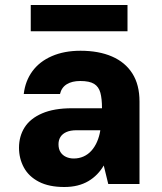

<svg xmlns="http://www.w3.org/2000/svg" viewBox="-20 -736 647 768"><path d="M237 12Q176 12 135.5 -9Q95 -30 75.5 -66Q56 -102 56 -145Q56 -191 78.5 -226.5Q101 -262 148.5 -282.5Q196 -303 268 -303H388Q388 -341 381.5 -365Q375 -389 356.5 -400.5Q338 -412 301 -412Q268 -412 247 -399Q226 -386 220 -360H75Q81 -412 109.5 -451Q138 -490 187.5 -511.5Q237 -533 302 -533Q375 -533 428 -510Q481 -487 509.5 -442Q538 -397 538 -330V0H413L395 -74Q384 -55 368.5 -39Q353 -23 333.5 -11.5Q314 0 290 6Q266 12 237 12ZM275 -102Q296 -102 314 -110Q332 -118 345.5 -133Q359 -148 368 -168.5Q377 -189 381 -213V-215H286Q262 -215 246 -208Q230 -201 222 -188.5Q214 -176 214 -159Q214 -140 222 -127.5Q230 -115 244 -108.5Q258 -102 275 -102ZM103 -611V-716H490V-611Z"/></svg>

Font: DM Sans 10pt Black
Style: Regular
Weight: 900
Version: Version 4.004;gftools[0.9.30]